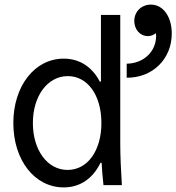

<svg xmlns="http://www.w3.org/2000/svg" viewBox="-20 -805 767 835"><path d="M430 0H510C506 -63 503 -129 503 -180V-740H419V-450H414C381 -514 326 -550 257 -550C131 -550 38 -431 38 -270C38 -108 131 10 257 10C329 10 384 -29 417 -97H422C424 -65 426 -33 430 0ZM531 -528V-467C643 -466 727 -548 727 -659C727 -732 690 -785 636 -785C596 -785 564 -755 564 -714C564 -677 589 -648 623 -648C636 -648 649 -653 658 -661C658 -657 659 -653 659 -649C659 -581 605 -529 531 -528ZM274 -66C186 -66 123 -152 123 -270C123 -388 187 -474 275 -474C361 -474 421 -391 421 -270C421 -150 361 -66 274 -66Z"/></svg>

Font: CommitMono-dimboump
Style: Regular
Weight: 400
Monospace: yes
Designer: Eigil Nikolajsen
Foundry: Eigil Nikolajsen
Version: Version 1.143